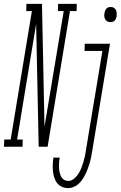

<svg xmlns="http://www.w3.org/2000/svg" viewBox="-85 -755 621 988"><path d="M-65 0 -63 -37H-30L79 -698H50L51 -735H131L144 -103L243 -698H213L214 -735H310L309 -698H275L160 0H114L101 -632L3 -37H32L31 0ZM483 -641Q474 -641 467 -645Q460 -649 456 -656.5Q452 -664 451.5 -672.5Q451 -681 453 -690Q454 -695 456.5 -701Q459 -707 463.5 -711.5Q468 -716 473.5 -717.5Q479 -719 485 -719Q494 -719 501 -715Q508 -711 511.5 -703.5Q515 -696 515.5 -687.5Q516 -679 515 -670Q514 -665 511.5 -659Q509 -653 504.5 -648.5Q500 -644 494 -642.5Q488 -641 483 -641ZM266 213Q248 213 233 206Q218 199 208.5 186.5Q199 174 194 158Q189 142 187.5 125Q186 108 186.5 91Q187 74 190 56H222Q220 69 219 81.5Q218 94 218.5 106.5Q219 119 221.5 130.5Q224 142 229 152.5Q234 163 244 169.5Q254 176 267 176Q282 176 295.5 165Q309 154 318 140Q327 126 333 111Q339 96 343.5 81Q348 66 351.5 50.5Q355 35 357 19L442 -493H350L351 -530H481L389 25Q386 40 383.5 54.5Q381 69 376.5 83.5Q372 98 367 112Q362 126 355.5 139.5Q349 153 340.5 166Q332 179 320.5 190Q309 201 294.5 207Q280 213 266 213Z"/></svg>

Font: Iosevka Slab XLtObl
Style: Regular
Weight: 200
Italic angle: -9°
Monospace: yes
Designer: Belleve Invis
Foundry: Belleve Invis
Version: Version 11.1.1; ttfautohint (v1.8.3)